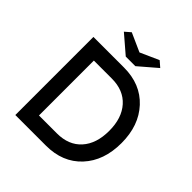

<svg xmlns="http://www.w3.org/2000/svg" viewBox="-234 -1055 1217 1217"><g transform="rotate(45 374.0 -446.5)"><path d="M98 0V-700H372Q521 -700 610.5 -603.5Q700 -507 700 -350Q700 -192 611 -96Q522 0 372 0ZM206 -104H367Q472 -104 531 -169.5Q590 -235 590 -350Q590 -464 531 -530Q472 -596 367 -596H206ZM211 -860 249 -893 374 -837 499 -893 537 -860 417 -757H331Z"/></g></svg>

Font: Easer Grotesk
Style: Regular
Weight: 400
Designer: Boardeaser, Bonnie Shaver-Troup, Thomas Jockin
Foundry: Lexend
Version: Version 1.008;Glyphs 3.1.2 (3151)